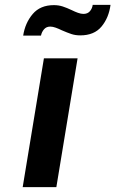

<svg xmlns="http://www.w3.org/2000/svg" viewBox="-20 -767 473 787"><path d="M160 -528H298L211 0H73ZM201 -746Q220 -746 237 -740.5Q254 -735 275 -725Q287 -719 299.5 -714.5Q312 -710 322 -710Q339 -710 348.5 -721Q358 -732 360 -747H433Q426 -694 396 -658Q366 -622 309 -622Q289 -622 272.5 -627.5Q256 -633 233 -643Q221 -649 208.5 -653.5Q196 -658 186 -658Q170 -658 160.5 -647Q151 -636 148 -621H75Q83 -673 114 -709.5Q145 -746 201 -746Z"/></svg>

Font: Be Vietnam
Style: Bold Italic
Weight: 700
Italic angle: -9.66701°
Designer: Gabriel Lam
Foundry: TypeRant
Version: Version 3.000